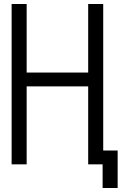

<svg xmlns="http://www.w3.org/2000/svg" viewBox="-20 -820 640 958"><path d="M492 118V0H460V-69H567V118ZM420 0V-800H495V0ZM38 0V-800H113V0ZM67 -389V-458H466V-389Z"/></svg>

Font: Victor Mono
Style: Regular
Weight: 400
Monospace: yes
Designer: Rune Bjørnerås
Version: Version 1.561;gftools[0.9.30]